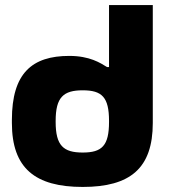

<svg xmlns="http://www.w3.org/2000/svg" viewBox="-20 -730 670 759"><path d="M27 -256V-244C27 -65 119 9 307 9C495 9 584 -65 584 -244V-710H411V-465H403C377 -481 335 -509 254 -509C107 -509 27 -441 27 -256ZM200 -248V-252C200 -346 231 -373 307 -373C383 -373 411 -346 411 -252V-248C411 -154 383 -127 307 -127C231 -127 200 -154 200 -248Z"/></svg>

Font: LT Wave Black
Style: Regular
Weight: 900
Designer: Daniel Lyons
Version: Version 2.5 (Glyphs App)